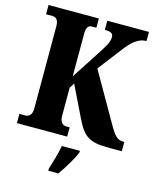

<svg xmlns="http://www.w3.org/2000/svg" viewBox="-134 -807 921 1121"><g transform="rotate(15 326.0 -246.5)"><path d="M18 0H322V-56H302C280 -56 262 -71 262 -109V-279L281 -310L371 -125C418 -28 451 0 571 0H652V-56H646C608 -56 590 -78 554 -142L389 -430L499 -573C537 -623 575 -659 625 -659V-714H373V-659C411 -659 424 -650 424 -628C424 -597 405 -570 375 -522L262 -348V-605C262 -643 274 -658 294 -658H322V-714H18V-658H58C79 -658 94 -643 94 -606V-110C94 -70 76 -56 53 -56H18ZM267 208V221H328C358 178 399 113 415 71V61H306C299 104 279 169 267 208Z"/></g></svg>

Font: Noto Serif Myanmar ExtraCondensed Black
Style: Regular
Weight: 900
Width: 2
Designer: Ben Mitchell and the Monotype Design Team
Foundry: Monotype Imaging Inc.
Version: Version 2.106